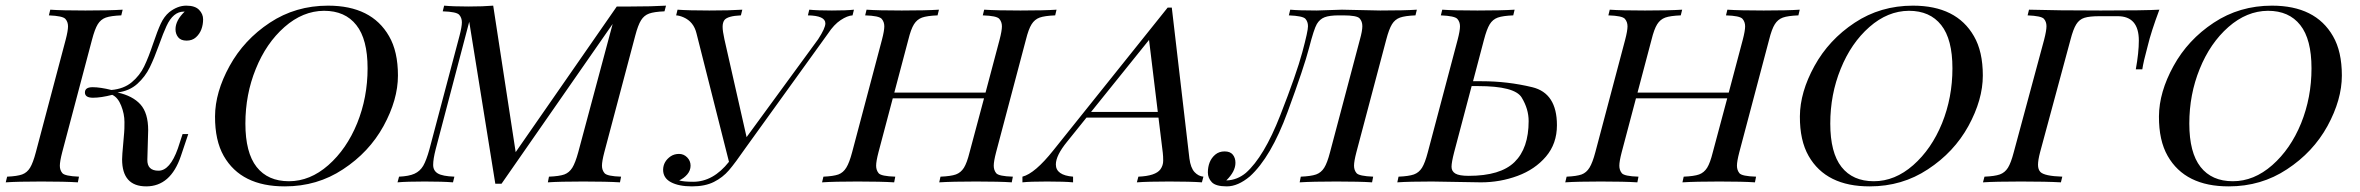

<svg xmlns="http://www.w3.org/2000/svg" viewBox="-51 -642 8308 676"><path d="M227.1 -20 223.1 0Q176.3 -2.9 94.2 -2.9Q12.2 -2.9 -30.8 0L-25.9 -20Q9.3 -21.5 26.9 -27.8Q44.4 -34.2 54.9 -51.5Q65.4 -68.8 75.2 -106L180.2 -502Q188.5 -533.7 188.5 -549.3Q188.5 -564.9 179.2 -575.4Q169.9 -585.9 121.1 -587.9L126 -607.9Q166 -605 249.5 -605Q333 -605 380.9 -607.9L376 -587.9Q339.4 -586.4 321.5 -580.1Q303.7 -573.7 293.2 -556.6Q282.7 -539.6 272.9 -502L168 -106Q159.7 -73.7 159.7 -58.3Q159.7 -43 168.5 -32.5Q177.2 -22 227.1 -20ZM378.9 -81.1Q378.9 -87.4 379.9 -102.1L386.2 -175.8Q387.2 -184.1 387.2 -212.4Q387.2 -240.7 375.7 -269.8Q364.3 -298.8 344.2 -308.1Q304.7 -297.9 276.4 -297.9Q248 -297.9 248 -316.4Q248 -335 274.9 -335Q301.8 -335 341.3 -325.2Q385.3 -329.1 413.3 -352.8Q441.4 -376.5 456.5 -408Q471.7 -439.5 487.5 -486.6Q503.4 -533.7 515.1 -558.8Q526.9 -584 544.9 -599.1Q574.2 -622.1 605 -622.1Q635.7 -622.1 649.9 -607.4Q664.1 -592.8 664.1 -574Q664.1 -555.2 658 -538.8Q651.9 -522.5 638.9 -510.7Q626 -499 606 -499Q585.9 -499 576.4 -510.7Q566.9 -522.5 566.9 -539.1Q566.9 -569.8 599.1 -601.1H596.2Q558.6 -601.1 535.2 -550.3Q524.4 -527.3 508.3 -482.4Q492.2 -437.5 476.3 -404.8Q460.4 -372.1 432.6 -346.9Q404.8 -321.8 362.8 -316.4Q416 -304.7 443.4 -274.4Q470.7 -244.1 470.7 -183.6Q470.7 -172.4 470.2 -166L467.8 -80.1Q466.8 -41 507.1 -41Q547.4 -41 575.2 -119.1L591.8 -169.9H611.8L585.9 -92.8Q549.8 14.2 463.9 14.2Q378.9 14.2 378.9 -81.1Z M1206.5 -208Q1243.2 -298.8 1243.2 -401.4Q1243.2 -503.9 1203.6 -553.7Q1164.1 -604 1089.8 -604Q1015.1 -603.5 950.7 -546.9Q886.2 -490.2 849.6 -399.4Q813 -309.6 813 -207Q813 -104.5 852.5 -54.2Q892.1 -3.9 966.3 -3.9Q1040.5 -3.9 1105 -60.5Q1169.4 -117.2 1206.5 -208ZM1104 -622.1Q1257.3 -622.1 1318.8 -514.6Q1350.1 -460.9 1350.1 -376Q1350.1 -291 1299.3 -198.2Q1248.5 -106 1156.7 -45.9Q1065.9 14.2 952.1 14.2Q798.3 14.6 736.8 -92.8Q705.6 -147.5 706.1 -232.4Q706.5 -317.4 757.3 -409.7Q808.1 -502 898.9 -562Q989.7 -622.1 1104 -622.1Z M2135.7 -20 2131.8 0Q2085 -2.9 2002.4 -2.9Q1919.9 -2.9 1877.9 0L1881.8 -20Q1918.5 -21.5 1936 -27.8Q1953.1 -34.2 1963.9 -51.3Q1974.6 -68.4 1984.9 -106L2106 -557.6L1714.8 4.9H1692.9L1601.1 -565.4L1482.9 -116.2Q1474.1 -82 1474.1 -61.5Q1474.1 -41 1490.7 -31.2Q1507.3 -21.5 1548.8 -20L1543.9 0Q1507.3 -2.9 1444.3 -2.9Q1381.3 -2.9 1348.6 0L1354 -20Q1388.7 -21.5 1408.2 -30.3Q1427.7 -39.1 1439 -58.1Q1450.2 -77.6 1460.9 -116.2L1566.9 -516.1Q1575.2 -547.9 1575.2 -563.5Q1575.2 -579.1 1565.9 -589.8Q1556.6 -600.6 1507.8 -602.1L1512.7 -622.1Q1543.9 -619.1 1597.7 -619.1Q1651.4 -619.1 1685.5 -622.1L1764.6 -106.4L2120.6 -619.1H2168.9Q2245.6 -619.1 2293.9 -622.1L2288.6 -602.1Q2252 -600.6 2234.4 -594.2Q2216.8 -587.9 2206.1 -570.8Q2195.3 -553.7 2185.5 -516.1L2076.7 -106Q2068.4 -74.2 2068.4 -58.6Q2068.4 -43 2077.6 -32.2Q2086.9 -21.5 2135.7 -20Z M2855 -559.6Q2855 -586.9 2793.5 -587.9L2798.3 -607.9Q2827.1 -605 2877.9 -605Q2928.7 -605 2955.6 -607.9L2950.7 -587.9Q2932.6 -586.9 2908.9 -571.3Q2885.3 -555.7 2864.3 -523.9L2575.7 -123.5Q2537.6 -68.4 2515.6 -42.7Q2493.7 -17.1 2462.6 -1.5Q2431.6 14.2 2385.3 14.2Q2338.9 14.2 2311.3 -0.5Q2283.7 -15.1 2283.7 -44.4Q2284.2 -73.7 2310.5 -91.8Q2323.2 -100.1 2339.8 -100.1Q2356.4 -100.1 2368.4 -87.9Q2380.4 -75.7 2380.4 -58.8Q2380.4 -42 2368.9 -28.3Q2357.4 -14.6 2340.3 -6.8Q2355.5 -2 2389.6 -2Q2460 -2 2515.6 -72.3L2401.4 -523.9Q2391.6 -565.4 2355.5 -581.1Q2340.8 -587.4 2329.6 -587.9L2334.5 -607.9Q2373.5 -605 2446.5 -605Q2519.5 -605 2562.5 -607.9L2557.6 -587.9Q2510.7 -585.9 2499.5 -571.3Q2493.2 -562.5 2493.2 -547.6Q2493.2 -532.7 2499.5 -503.9L2577.6 -159.2L2829.6 -503.9Q2855 -543 2855 -559.6Z M3515.1 -20 3511.2 0Q3468.8 -2.9 3385.7 -2.9Q3302.7 -2.9 3255.9 0L3260.3 -20Q3296.9 -21.5 3314.5 -27.8Q3332 -34.2 3342.8 -51.3Q3353.5 -68.4 3362.8 -106L3413.6 -295.9H3092.3L3042 -106Q3033.7 -74.2 3033.7 -58.6Q3033.7 -43 3042.5 -32.2Q3051.3 -21.5 3101.1 -20L3097.2 0Q3050.3 -2.9 2968.3 -2.9Q2886.2 -2.9 2843.3 0L2848.1 -20Q2883.3 -21.5 2900.9 -27.8Q2918 -34.2 2928.7 -51.8Q2939.5 -69.3 2949.2 -106L3054.2 -502Q3062.5 -533.7 3062.5 -549.3Q3062.5 -564.9 3053.2 -575.7Q3043.9 -586.4 2995.1 -587.9L3000 -607.9Q3040 -605 3124 -605Q3208 -605 3254.9 -607.9L3250 -587.9Q3212.9 -586.4 3195.3 -580.1Q3177.7 -573.7 3167 -556.6Q3156.2 -539.6 3147 -502L3097.7 -315.9H3418.9L3468.3 -502Q3476.6 -533.7 3476.6 -549.3Q3476.6 -564.9 3467.3 -575.7Q3458 -586.4 3409.2 -587.9L3414.1 -607.9Q3458.5 -605 3542 -605Q3625.5 -605 3668.9 -607.9L3664.1 -587.9Q3627 -586.4 3609.4 -580.1Q3591.8 -573.7 3581.1 -556.6Q3570.3 -539.6 3561 -502L3456.1 -106Q3447.8 -74.2 3447.8 -58.6Q3447.8 -43 3456.5 -32.2Q3465.3 -21.5 3515.1 -20Z M3994.6 -501.5 3790.5 -248H4025.4ZM3951.7 0 3957 -20Q4017.6 -22.5 4034.7 -45.9Q4044.4 -59.6 4044.4 -76.2Q4044.4 -92.8 4043 -104L4027.8 -228H3774.4L3706.1 -143.1Q3666.5 -94.7 3666.5 -63Q3666.5 -24.9 3727.1 -20V0Q3697.3 -2.9 3635.7 -2.9Q3574.2 -2.9 3548.8 0V-20Q3592.8 -31.2 3657.7 -112.8L4060.1 -615.2H4074.7L4136.7 -84Q4141.1 -50.8 4154.8 -36.1Q4168.5 -21.5 4186 -20L4180.7 0Q4140.6 -2.9 4065.9 -2.9Q3991.2 -2.9 3951.7 0Z M4298.8 -68.8Q4298.8 -38.1 4266.6 -6.8H4268.6Q4305.2 -8.3 4335.4 -33.2Q4399.4 -89.8 4456.5 -235.8Q4513.7 -381.8 4534.2 -458Q4554.7 -534.2 4554.2 -549.8Q4554.2 -565.4 4545.2 -575.7Q4536.1 -585.9 4486.8 -587.9L4491.7 -607.9Q4522.9 -605 4584.5 -605L4673.8 -607.9Q4673.8 -607.9 4808.6 -605Q4894.5 -605 4937.5 -607.9L4932.6 -587.9Q4896 -586.4 4878.2 -580.1Q4860.4 -573.7 4849.9 -556.6Q4839.4 -539.6 4829.6 -502L4724.6 -106Q4716.3 -74.2 4716.3 -58.6Q4716.3 -43 4725.1 -32.5Q4733.9 -22 4783.7 -20L4779.8 0Q4737.3 -2.9 4654.3 -2.9Q4571.3 -2.9 4524.9 0L4528.8 -20Q4564.9 -21.5 4582.8 -27.8Q4600.6 -34.2 4611.3 -51.3Q4622.1 -68.4 4631.8 -106L4736.8 -502Q4745.6 -533.2 4745.6 -549.8Q4745.6 -566.4 4736.1 -577.1Q4726.6 -587.9 4677.7 -587.9H4663.6Q4629.9 -587.9 4612.8 -581.3Q4595.7 -574.7 4585.4 -557.4Q4575.2 -540 4558.1 -473.6Q4541 -407.2 4482.4 -247.8Q4423.8 -88.4 4349.6 -21Q4307.6 14.2 4268.6 14.2Q4229.5 14.2 4215.6 -0.5Q4201.7 -15.1 4201.7 -34.7Q4201.7 -54.2 4208 -70.3Q4214.4 -86.4 4227.8 -97.7Q4241.2 -108.9 4260.7 -108.9Q4280.3 -108.9 4289.6 -97.4Q4298.8 -85.9 4298.8 -68.8Z M5331.1 -215.8Q5331.1 -258.3 5306.6 -298.6Q5282.2 -338.9 5152.8 -338.9H5130.4L5068.8 -106Q5059.6 -70.3 5059.6 -54.7Q5059.6 -39.1 5073 -31Q5086.4 -22.9 5120.1 -22.9Q5231.9 -22.9 5281.5 -71.5Q5331.1 -120.1 5331.1 -215.8ZM5022 -587.9 5026.9 -607.9Q5066.9 -605 5150.9 -605Q5234.9 -605 5281.7 -607.9L5276.9 -587.9Q5240.2 -586.4 5222.4 -580.1Q5204.6 -573.7 5194.1 -556.6Q5183.6 -539.6 5173.8 -502L5135.3 -356H5166Q5256.8 -356 5343.8 -335Q5430.7 -314 5430.7 -201.2Q5430.7 -136.2 5392.1 -90.8Q5353.5 -45.4 5292 -22.7Q5230.5 0 5163.1 0L4990.7 -2.9Q4911.1 -2.9 4868.7 0L4873 -20Q4909.2 -21.5 4927 -27.8Q4944.8 -34.2 4955.6 -51.3Q4966.3 -68.4 4976.1 -106L5081.1 -502Q5089.4 -533.7 5089.4 -549.3Q5089.4 -564.9 5080.1 -575.4Q5070.8 -585.9 5022 -587.9Z M6131.8 -20 6127.9 0Q6085.4 -2.9 6002.4 -2.9Q5919.4 -2.9 5872.6 0L5877 -20Q5913.6 -21.5 5931.2 -27.8Q5948.7 -34.2 5959.5 -51.3Q5970.2 -68.4 5979.5 -106L6030.3 -295.9H5709L5658.7 -106Q5650.4 -74.2 5650.4 -58.6Q5650.4 -43 5659.2 -32.2Q5668 -21.5 5717.8 -20L5713.9 0Q5667 -2.9 5585 -2.9Q5502.9 -2.9 5460 0L5464.8 -20Q5500 -21.5 5517.6 -27.8Q5534.7 -34.2 5545.4 -51.8Q5556.2 -69.3 5565.9 -106L5670.9 -502Q5679.2 -533.7 5679.2 -549.3Q5679.2 -564.9 5669.9 -575.7Q5660.6 -586.4 5611.8 -587.9L5616.7 -607.9Q5656.7 -605 5740.7 -605Q5824.7 -605 5871.6 -607.9L5866.7 -587.9Q5829.6 -586.4 5812 -580.1Q5794.4 -573.7 5783.7 -556.6Q5772.9 -539.6 5763.7 -502L5714.4 -315.9H6035.6L6085 -502Q6093.3 -533.7 6093.3 -549.3Q6093.3 -564.9 6084 -575.7Q6074.7 -586.4 6025.9 -587.9L6030.8 -607.9Q6075.2 -605 6158.7 -605Q6242.2 -605 6285.6 -607.9L6280.8 -587.9Q6243.7 -586.4 6226.1 -580.1Q6208.5 -573.7 6197.8 -556.6Q6187 -539.6 6177.7 -502L6072.8 -106Q6064.5 -74.2 6064.5 -58.6Q6064.5 -43 6073.2 -32.2Q6082 -21.5 6131.8 -20Z M6786.6 -208Q6823.2 -298.8 6823.2 -401.4Q6823.2 -503.9 6783.7 -553.7Q6744.1 -604 6669.9 -604Q6595.2 -603.5 6530.8 -546.9Q6466.3 -490.2 6429.7 -399.4Q6393.1 -309.6 6393.1 -207Q6393.1 -104.5 6432.6 -54.2Q6472.2 -3.9 6546.4 -3.9Q6620.6 -3.9 6685.1 -60.5Q6749.5 -117.2 6786.6 -208ZM6684.1 -622.1Q6837.4 -622.1 6898.9 -514.6Q6930.2 -460.9 6930.2 -376Q6930.2 -291 6879.4 -198.2Q6828.6 -106 6736.8 -45.9Q6646 14.2 6532.2 14.2Q6378.4 14.6 6316.9 -92.8Q6285.6 -147.5 6286.1 -232.4Q6286.6 -317.4 6337.4 -409.7Q6388.2 -502 6479 -562Q6569.8 -622.1 6684.1 -622.1Z M7132.8 -36.6Q7147 -22 7210 -20L7205.1 0Q7153.8 -2.9 7064.2 -2.9Q6974.6 -2.9 6930.7 0L6936 -20Q6972.2 -21.5 6990 -27.8Q7007.8 -34.2 7018.6 -51.3Q7029.3 -68.4 7039.1 -106L7146 -502Q7154.3 -534.2 7154.3 -549.8Q7154.3 -565.4 7145.3 -575.7Q7136.2 -585.9 7087.9 -587.9L7092.8 -607.9Q7189.9 -605 7345.5 -605Q7501 -605 7551.8 -607.9Q7522.5 -529.8 7510.7 -480Q7495.6 -424.8 7491.7 -397.9H7468.8Q7479.5 -457 7479.5 -499Q7479.5 -585 7404.8 -585H7341.8Q7305.7 -585 7287.8 -579.3Q7270 -573.7 7259.3 -556.6Q7248.5 -539.6 7238.8 -502L7131.8 -106Q7124.5 -78.1 7124.5 -61.8Q7124.5 -45.4 7132.8 -36.6Z M8050.8 -208Q8087.4 -298.8 8087.4 -401.4Q8087.4 -503.9 8047.9 -553.7Q8008.3 -604 7934.1 -604Q7859.4 -603.5 7794.9 -546.9Q7730.5 -490.2 7693.8 -399.4Q7657.2 -309.6 7657.2 -207Q7657.2 -104.5 7696.8 -54.2Q7736.3 -3.9 7810.5 -3.9Q7884.8 -3.9 7949.2 -60.5Q8013.7 -117.2 8050.8 -208ZM7948.2 -622.1Q8101.6 -622.1 8163.1 -514.6Q8194.3 -460.9 8194.3 -376Q8194.3 -291 8143.6 -198.2Q8092.8 -106 8001 -45.9Q7910.2 14.2 7796.4 14.2Q7642.6 14.6 7581.1 -92.8Q7549.8 -147.5 7550.3 -232.4Q7550.8 -317.4 7601.6 -409.7Q7652.3 -502 7743.2 -562Q7834 -622.1 7948.2 -622.1Z"/></svg>

Font: PlayfairDisplaySC-Italic
Style: Italic
Weight: 400
Italic angle: -14°
Designer: Claus Eggers Sørensen
Foundry: Claus Eggers Sørensen
Version: Version 1.004;PS 001.004;hotconv 1.0.70;makeotf.lib2.5.58329